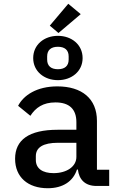

<svg xmlns="http://www.w3.org/2000/svg" viewBox="-20 -986 640 1018"><path d="M559 0V-86H494V-345C494 -463 414 -528 284 -528C175 -528 105 -481 76 -425L141 -372C169 -415 208 -443 274 -443C348 -443 385 -407 385 -338V-298H286C133 -298 60 -244 60 -144C60 -47 128 12 233 12C314 12 368 -25 388 -87H393C399 -35 430 0 492 0ZM264 -68C206 -68 170 -92 170 -138V-158C170 -204 208 -229 288 -229H385V-154C385 -103 334 -68 264 -68ZM408 -911 342 -966 244 -850 290 -811ZM287 -561C360 -561 418 -608 418 -678C418 -749 360 -796 287 -796C214 -796 156 -749 156 -678C156 -608 214 -561 287 -561ZM287 -619C251 -619 230 -636 230 -670V-687C230 -721 251 -738 287 -738C323 -738 344 -721 344 -687V-670C344 -636 323 -619 287 -619Z"/></svg>

Font: IBM Plex Mono Medm
Style: Regular
Weight: 500
Monospace: yes
Designer: Mike Abbink, Paul van der Laan, Pieter van Rosmalen
Foundry: Bold Monday
Version: Version 2.004